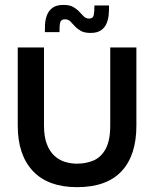

<svg xmlns="http://www.w3.org/2000/svg" viewBox="-20 -759 635 793"><path d="M298 14Q178.7 14 116 -52.5Q53.3 -119 53.3 -240V-563H161.7V-240.7Q161.7 -194.3 173.5 -163.8Q185.3 -133.3 204.8 -115.5Q224.3 -97.7 248.7 -90.3Q273 -83 298 -83Q335.7 -83 366.7 -96.3Q397.7 -109.7 416.5 -144.2Q435.3 -178.7 435.3 -240.7V-563H543.3V-240Q543.3 -117 481.8 -51.5Q420.3 14 298 14ZM165.3 -626.3Q165 -640 166 -658.7Q167 -677.3 173.7 -695.7Q180.3 -714 196.3 -726.3Q212.3 -738.7 242 -738.7Q267.7 -738.7 282.8 -730Q298 -721.3 307.5 -710.5Q317 -699.7 326.2 -691Q335.3 -682.3 348.3 -682.3Q364.3 -682.3 367.2 -696.7Q370 -711 370 -736.3H430.3Q430.7 -718.3 429 -698.7Q427.3 -679 420 -661.8Q412.7 -644.7 397 -633.8Q381.3 -623 353.7 -623Q328.3 -623 313.3 -631.7Q298.3 -640.3 288.7 -651.2Q279 -662 270.5 -670.7Q262 -679.3 248 -679.3Q231.7 -679.3 228.5 -665.7Q225.3 -652 225.7 -626.3Z"/></svg>

Font: Darker Grotesque Light
Style: Regular
Weight: 300
Designer: Gabriel Lam
Foundry: TypeRant
Version: Version 1.000;gftools[0.9.28]